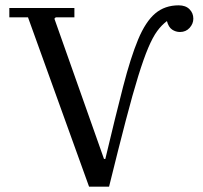

<svg xmlns="http://www.w3.org/2000/svg" viewBox="-20 -700 760 720"><path d="M650 -680Q676 -680 690.5 -665.5Q705 -651 705 -630Q705 -611 691 -595.5Q677 -580 655 -580Q639 -580 625.5 -589Q612 -598 606 -621Q586 -606 569.5 -583.5Q553 -561 536 -521Q519 -481 498.5 -415Q478 -349 451.5 -247.5Q425 -146 389 0H314L85 -635H15V-670H259V-635H189L184 -630L370 -104H375Q413 -264 441.5 -374.5Q470 -485 498 -552Q526 -619 562 -649.5Q598 -680 650 -680Z"/></svg>

Font: Brygada 1918
Style: Regular
Weight: 400
Designer: Mateusz Machalski | Borys Kosmynka | Przemek Hoffer
Foundry: NIEPODLEGLA 2018
Version: Version 3.006